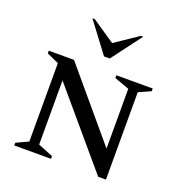

<svg xmlns="http://www.w3.org/2000/svg" viewBox="-143 -937 1013 1066"><g transform="rotate(20 363.0 -404.0)"><path d="M56 0V-16L127 -49V-512L56 -544V-560H205L543 -159V-512L455 -544V-560H670V-544L599 -512V4H553L184 -431V-52L273 -16V0ZM355 -635 222 -812H236L372 -720L508 -812H522L389 -635Z"/></g></svg>

Font: Spectral SC Medium
Style: Regular
Weight: 500
Designer: Jean-Baptiste Levee
Foundry: Production Type
Version: Version 2.001